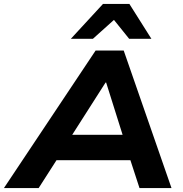

<svg xmlns="http://www.w3.org/2000/svg" viewBox="-60 -964 937 984"><path d="M-40 0 430 -705H574L819 0H655L592 -193L651 -143H184L261 -192L138 0ZM481 -541 287 -237 260 -273H617L580 -236L484 -541ZM303 -765 468 -944H603L716 -765H602L524 -862L416 -765Z"/></svg>

Font: Nunito Sans 10pt SemiExpanded ExtraBold
Style: Italic
Weight: 800
Width: 6
Italic angle: -9°
Designer: Vernon Adams
Foundry: Vernon Adams
Version: Version 3.101;gftools[0.9.27]